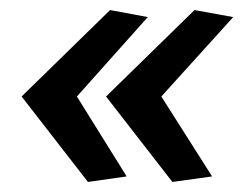

<svg xmlns="http://www.w3.org/2000/svg" viewBox="-20 -524 494 382"><path d="M232 -173 155 -162 23 -332 199 -504 274 -490 133 -332ZM402 -173 323 -162 191 -332 367 -504 444 -490 301 -332Z"/></svg>

Font: Rosario
Style: Italic
Weight: 400
Italic angle: -8.05°
Designer: Hector Gatti
Foundry: Omnibus Type
Version: Version 1.201